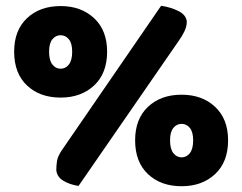

<svg xmlns="http://www.w3.org/2000/svg" viewBox="-20 -637 839 665"><path d="M538 -617Q572 -612 598.5 -598.5Q625 -585 627 -562Q627 -546 619 -529Q611 -512 598 -494L252 7Q220 2 198.5 -11.5Q177 -25 175 -48Q175 -64 177.5 -79.5Q180 -95 193 -115ZM351 -458Q351 -383 306 -341Q261 -299 190 -299Q118 -299 73.5 -341Q29 -383 29 -458Q29 -532 73.5 -574Q118 -616 190 -616Q261 -616 306 -574Q351 -532 351 -458ZM150 -458Q150 -428 161.5 -413.5Q173 -399 190 -399Q207 -399 218.5 -413.5Q230 -428 230 -458Q230 -487 218.5 -501Q207 -515 190 -515Q173 -515 161.5 -501Q150 -487 150 -458ZM770 -151Q770 -76 725 -34Q680 8 609 8Q537 8 492.5 -34Q448 -76 448 -151Q448 -225 492.5 -267Q537 -309 609 -309Q680 -309 725 -267Q770 -225 770 -151ZM569 -151Q569 -121 580.5 -106.5Q592 -92 609 -92Q626 -92 637.5 -106.5Q649 -121 649 -151Q649 -180 637.5 -194Q626 -208 609 -208Q592 -208 580.5 -194Q569 -180 569 -151Z"/></svg>

Font: Baloo Bhaina
Style: Regular
Weight: 400
Designer: Manish Minz, Shuchita Grover and Ek Type
Foundry: Ek Type
Version: Version 1.443;PS 1.000;hotconv 16.6.51;makeotf.lib2.5.65220;